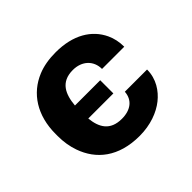

<svg xmlns="http://www.w3.org/2000/svg" viewBox="-130 -707 887 887"><g transform="rotate(-45 313.0 -264.0)"><path d="M214.3 -215H378.2V-301H213.2C219.1 -368.1 242.3 -424 322.1 -424C381.8 -424 421.1 -386.1 421.1 -332H566.3C566.3 -363.3 560.2 -391.8 548.2 -417.5C513.6 -490.9 438.4 -538 324.3 -538C279.6 -538 240.5 -531.2 207.2 -517.5C113.8 -479.3 57 -392.2 57 -271V-257C57 -219.7 62.7 -184.8 74.1 -152.5C107.6 -57.2 187.4 10 325.4 10C397 10 456.5 -13 495.9 -44.5C533.8 -74.8 566.3 -121.6 566.3 -183H421.1C418 -133.1 381.4 -104 323.2 -104C247.1 -104 220.4 -151.5 214.3 -215Z"/></g></svg>

Font: Asimov
Style: Wid
Weight: 500
Designer: Google
Version: Version 2.000980; 2014